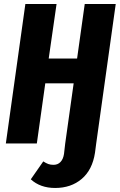

<svg xmlns="http://www.w3.org/2000/svg" viewBox="-20 -713 595 954"><path d="M555 -693 458 0 452 46Q439 131 386 176Q333 221 254 221Q180 221 133 178L195 89Q209 98 220 102Q231 106 246 106Q267 106 280.5 92Q294 78 298 52L304 0L346 -299H205L163 0H9L106 -693H261L222 -422H363L401 -693Z"/></svg>

Font: Fira Sans Extra Condensed
Style: Bold Italic
Weight: 700
Width: 3
Italic angle: -8°
Designer: Carrois Corporate & Edenspiekermann AG
Foundry: Carrois Corporate GbR & Edenspiekermann AG
Version: Version 4.203